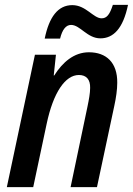

<svg xmlns="http://www.w3.org/2000/svg" viewBox="-20 -765 544 786"><path d="M163 -607H226C235 -644 250 -663 271 -663C308 -663 337 -608 391 -608C444 -608 484 -648 504 -745H442C429 -705 417 -690 396 -690C362 -690 332 -744 276 -744C217 -744 181 -695 163 -607ZM8 1H116L171 -258C198 -386 247 -458 303 -458C334 -458 350 -439 349 -405C349 -384 344 -357 338 -328L269 1H377L448 -332C455 -364 460 -398 460 -426C461 -509 415 -551 344 -551C283 -551 236 -510 202 -456H200L209 -541H123Z"/></svg>

Font: Noto Sans Display SemiCondensed Medium
Style: Italic
Weight: 500
Width: 4
Italic angle: -12°
Designer: Monotype Design Team
Foundry: Monotype Imaging Inc.
Version: Version 1.900